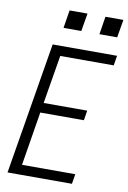

<svg xmlns="http://www.w3.org/2000/svg" viewBox="-101 -994 701 1054"><g transform="rotate(10 250.0 -467.5)"><path d="M18 0 140 -735H499L490 -680H192L147 -410H390L381 -355H138L89 -55H386L377 0ZM482 -835H383L399 -935H499ZM183 -835 199 -935H299L282 -835Z"/></g></svg>

Font: Iosevka SS04 Light Oblique
Style: Regular
Weight: 300
Italic angle: -9°
Monospace: yes
Designer: Belleve Invis
Foundry: Belleve Invis
Version: Version 19.0.0; ttfautohint (v1.8.4)